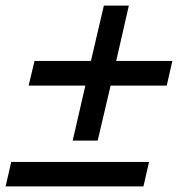

<svg xmlns="http://www.w3.org/2000/svg" viewBox="-21 -664 645 684"><path d="M593 -447 573 -359H373L327 -163H238L283 -359H81L102 -447H303L349 -644H438L393 -447ZM510 -87 490 0H-1L19 -87Z"/></svg>

Font: Work Sans Medium
Style: Italic
Weight: 500
Italic angle: -13°
Designer: Wei Huang
Foundry: Wei Huang
Version: Version 2.012; ttfautohint (v1.8.3)